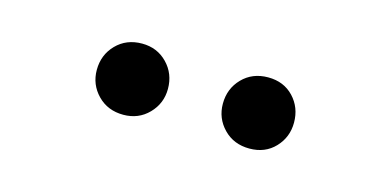

<svg xmlns="http://www.w3.org/2000/svg" viewBox="-30 -883 675 331"><g transform="rotate(15 307.0 -717.5)"><path d="M195 -654Q222 -654 240 -672.5Q258 -691 258 -717Q258 -744 240 -762.5Q222 -781 195 -781Q167 -781 149 -762.5Q131 -744 131 -717Q131 -691 149 -672.5Q167 -654 195 -654ZM420 -654Q448 -654 465.5 -672.5Q483 -691 483 -717Q483 -744 465.5 -762.5Q448 -781 420 -781Q392 -781 374 -762.5Q356 -744 356 -717Q356 -691 374 -672.5Q392 -654 420 -654Z"/></g></svg>

Font: Alpha Sans Medium
Style: Regular
Weight: 500
Designer: [Spoqa Han Sans Neo] Dong-huui Kim  Younghwa Kang  Yujin Lee  [Noto Sans] Ryoko NISHIZUKA  (kana & ideographs); Paul D. 
Foundry: Spoqa (http://www.spoqa-han-sans.com)
Version: Version 1.100;hotconv 1.0.109;makeotfexe 2.5.65596